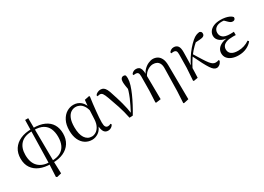

<svg xmlns="http://www.w3.org/2000/svg" viewBox="-11 -1547 3615 2628"><g transform="rotate(-30 1797.0 -233.0)"><path d="M340 204 350 3 365 -681H414L420 3L426 198L355 215ZM373 17Q274 17 200.5 -14Q127 -45 86.5 -105Q46 -165 46 -252Q46 -339 86.5 -401.5Q127 -464 201.5 -497.5Q276 -531 377 -531L372 -501Q251 -501 189.5 -438.5Q128 -376 128 -264Q128 -139 193.5 -76Q259 -13 377 -13ZM398 17 402 -13Q485 -13 538 -42Q591 -71 616.5 -125.5Q642 -180 642 -255Q642 -331 617.5 -386Q593 -441 539.5 -471Q486 -501 397 -501L401 -531Q509 -531 580.5 -498Q652 -465 687.5 -405Q723 -345 723 -263Q723 -176 683.5 -113Q644 -50 571 -16.5Q498 17 398 17Z M1027 14Q967 14 919 -17Q871 -48 843.5 -107.5Q816 -167 816 -251Q816 -344 848.5 -406.5Q881 -469 931.5 -500Q982 -531 1038 -531Q1105 -531 1153.5 -489.5Q1202 -448 1222 -358H1229L1207 -313Q1195 -379 1171 -418Q1147 -457 1115.5 -473.5Q1084 -490 1050 -490Q1010 -490 975.5 -467Q941 -444 920 -393Q899 -342 899 -258Q899 -145 938 -86Q977 -27 1045 -27Q1077 -27 1109 -46Q1141 -65 1164 -106.5Q1187 -148 1191 -213L1200 -403L1211 -511L1284 -526L1294 -518Q1286 -467 1279.5 -410.5Q1273 -354 1267.5 -300Q1262 -246 1259 -201Q1256 -156 1256 -127Q1256 -77 1269 -58Q1282 -39 1307 -39Q1320 -39 1330 -42.5Q1340 -46 1350 -52L1361 -35Q1349 -13 1327.5 1Q1306 15 1278 15Q1236 15 1214.5 -17Q1193 -49 1188 -128H1201Q1176 -51 1127.5 -18.5Q1079 14 1027 14Z M1618 7Q1596 -101 1565.5 -194Q1535 -287 1505 -367Q1483 -429 1466.5 -451Q1450 -473 1426 -473Q1404 -473 1388 -465L1380 -484Q1394 -504 1417.5 -515Q1441 -526 1465 -526Q1493 -526 1512.5 -512.5Q1532 -499 1548 -468.5Q1564 -438 1579 -386Q1606 -306 1632 -212.5Q1658 -119 1671 -22H1657L1663 -34Q1690 -87 1712.5 -132.5Q1735 -178 1754 -222.5Q1773 -267 1788.5 -316Q1804 -365 1818 -424L1805 -295Q1794 -356 1788 -396Q1782 -436 1782 -462Q1782 -496 1795 -513.5Q1808 -531 1831 -531Q1843 -531 1850.5 -527.5Q1858 -524 1863 -517Q1866 -505 1867 -494.5Q1868 -484 1868 -470Q1868 -427 1851 -371.5Q1834 -316 1806 -252.5Q1778 -189 1743 -123Q1708 -57 1671 4Z M2029 3 2038 -178 2040 -403Q2040 -443 2028.5 -458Q2017 -473 1990 -473Q1982 -473 1974.5 -472.5Q1967 -472 1958 -470L1952 -488Q1962 -503 1981 -515Q2000 -527 2026 -527Q2052 -527 2070.5 -515.5Q2089 -504 2099.5 -474.5Q2110 -445 2110 -390V-386L2114 0L2038 11ZM2355 201 2365 16 2372 -331Q2374 -381 2360 -411Q2346 -441 2320.5 -454.5Q2295 -468 2261 -468Q2220 -468 2175.5 -440.5Q2131 -413 2104 -356L2094 -367H2096Q2112 -423 2146.5 -459Q2181 -495 2221 -513Q2261 -531 2293 -531Q2331 -531 2363.5 -513.5Q2396 -496 2416.5 -455.5Q2437 -415 2437 -345L2442 190L2364 207Z M2634 11 2624 3 2637 -192 2640 -402Q2641 -443 2629 -458.5Q2617 -474 2588 -474Q2580 -474 2572 -473Q2564 -472 2556 -470L2549 -488Q2560 -504 2578.5 -515.5Q2597 -527 2622 -527Q2664 -527 2686.5 -498Q2709 -469 2708 -398Q2708 -346 2706 -289.5Q2704 -233 2703 -178L2705 -174Q2704 -130 2702.5 -86.5Q2701 -43 2699 0ZM2693 -129 2678 -155H2685L2692 -171Q2720 -233 2756.5 -290Q2793 -347 2834 -395Q2875 -443 2916 -478Q2951 -508 2979 -518.5Q3007 -529 3032 -531Q3045 -527 3054.5 -518.5Q3064 -510 3064 -490Q3064 -465 3045 -452.5Q3026 -440 2988 -438L2898 -432L2970 -475Q2925 -441 2882 -399.5Q2839 -358 2795 -300L2789 -293Q2771 -266 2757 -243.5Q2743 -221 2728 -194.5Q2713 -168 2693 -129ZM2995 15Q2974 15 2953 0Q2932 -15 2908.5 -50.5Q2885 -86 2853.5 -145.5Q2822 -205 2779 -296L2800 -317Q2848 -239 2880 -188Q2912 -137 2935 -108.5Q2958 -80 2977.5 -68.5Q2997 -57 3019 -57Q3034 -57 3047 -60Q3060 -63 3068 -67L3077 -51Q3063 -19 3041 -2Q3019 15 2995 15Z M3341 15Q3283 15 3238.5 -2.5Q3194 -20 3169.5 -51.5Q3145 -83 3145 -127Q3145 -165 3167 -197Q3189 -229 3236.5 -249.5Q3284 -270 3362 -272V-263Q3259 -267 3212.5 -303Q3166 -339 3166 -391Q3166 -428 3188 -460Q3210 -492 3254.5 -511.5Q3299 -531 3366 -531Q3402 -531 3436.5 -524.5Q3471 -518 3499.5 -505Q3528 -492 3544 -472Q3546 -451 3534.5 -439Q3523 -427 3506 -427Q3489 -427 3476 -432.5Q3463 -438 3443 -457L3386 -513L3442 -511L3451 -492Q3425 -496 3407.5 -498.5Q3390 -501 3371 -501Q3306 -501 3272 -472.5Q3238 -444 3238 -398Q3238 -352 3272 -324Q3306 -296 3387 -296Q3399 -296 3412 -296.5Q3425 -297 3443 -298V-246Q3424 -247 3414.5 -247Q3405 -247 3397 -247Q3331 -247 3294 -232.5Q3257 -218 3241.5 -195Q3226 -172 3226 -143Q3226 -96 3260.5 -69.5Q3295 -43 3366 -43Q3416 -43 3461 -57.5Q3506 -72 3545 -99L3559 -81Q3526 -39 3470 -12Q3414 15 3341 15Z"/></g></svg>

Font: Noto Serif TC
Style: Regular
Weight: 400
Designer: Ryoko NISHIZUKA  (kana & ideographs); Frank Grießhammer (Latin, Greek & Cyrillic); Wenlong ZHANG  (bopomofo); Sandoll Co
Foundry: Adobe
Version: Version 2.003-H1;hotconv 1.1.1;makeotfexe 2.6.0